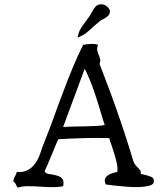

<svg xmlns="http://www.w3.org/2000/svg" viewBox="-20 -876 778 891"><path d="M693 -29Q691 -19 672 -14Q653 -9 627 -8Q599 -7 568 -9.5Q537 -12 510.5 -15Q484 -18 471 -20Q462 -40 470 -51.5Q478 -63 494 -69.5Q510 -76 524 -78Q527 -92 523 -113.5Q519 -135 511.5 -158.5Q504 -182 498 -201Q494 -212 491 -221Q488 -230 487 -235Q432 -237 366.5 -235Q301 -233 251 -230Q246 -221 238 -201.5Q230 -182 220.5 -159Q211 -136 202 -115Q193 -94 187 -81Q192 -70 210 -68Q228 -66 245 -61Q260 -57 269 -46.5Q278 -36 273 -12Q248 -7 220 -7.5Q192 -8 165 -10Q136 -12 109.5 -12Q83 -12 62 -5Q57 -12 53.5 -20.5Q50 -29 42 -33Q43 -48 49 -57Q55 -66 58 -78Q83 -76 101.5 -83.5Q120 -91 133 -105Q155 -128 166.5 -163.5Q178 -199 191 -230Q212 -282 232.5 -339.5Q253 -397 275 -454Q297 -513 320 -568Q343 -623 366 -668Q380 -671 401 -672Q422 -673 435 -668Q429 -652 431.5 -641Q434 -630 438 -621Q442 -612 444.5 -602.5Q447 -593 442 -579Q453 -551 465 -519Q477 -487 490 -453Q516 -383 541.5 -308Q567 -233 587 -167Q590 -157 594.5 -142Q599 -127 603 -118Q606 -113 610 -108.5Q614 -104 618 -100Q625 -93 630 -86.5Q635 -80 633 -69Q636 -68 642 -67Q662 -63 680 -56Q698 -49 693 -29ZM466 -296Q459 -315 446 -360Q433 -405 416 -454Q406 -483 395 -509.5Q384 -536 373 -557L335 -454Q323 -421 310 -387Q297 -353 287.5 -326Q278 -299 273 -287Q286 -288 313 -288.5Q340 -289 370.5 -289.5Q401 -290 427.5 -291.5Q454 -293 466 -296ZM340 -701Q344 -723 350.5 -736Q357 -749 367.5 -762.5Q378 -776 394 -799Q397 -803 399.5 -808Q402 -813 405 -818Q413 -833 423 -845Q433 -857 453 -856Q467 -855 478.5 -844Q490 -833 490 -823Q490 -810 480.5 -801.5Q471 -793 459.5 -787.5Q448 -782 441 -776Q411 -751 391.5 -732.5Q372 -714 340 -701Z"/></svg>

Font: Yuji Syuku
Style: Regular
Weight: 400
Designer: Kataoka Yuji
Foundry: Kinuta Font Factory
Version: Version 3.002